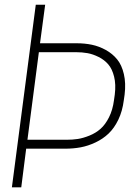

<svg xmlns="http://www.w3.org/2000/svg" viewBox="-20 -800 600 820"><path d="M91.8 -165 70.8 0H30.8L132.8 -779.8H172.9L150.9 -615.2H308.1Q341.8 -615.2 372.3 -608.9Q402.8 -602.5 431.6 -586.7Q460.4 -570.8 480.2 -546.6Q500 -522.5 509 -483.6Q518.1 -444.8 512.2 -396L508.8 -372.1Q502.9 -325.2 485.4 -288.8Q467.8 -252.4 443.6 -229.5Q419.4 -206.5 387.9 -191.7Q356.4 -176.8 325 -170.9Q293.5 -165 258.8 -165ZM97.2 -203.1H264.2Q289.6 -203.1 312.3 -206.5Q335 -210 362.1 -220.9Q389.2 -231.9 409.4 -249.8Q429.7 -267.6 445.6 -299.1Q461.4 -330.6 466.8 -372.1L470.2 -396Q475.6 -439.5 467.3 -472.7Q459 -505.9 442.4 -525.1Q425.8 -544.4 401.4 -556.6Q377 -568.8 353.8 -573Q330.6 -577.1 305.2 -577.1H146Z"/></svg>

Font: Cooper Hewitt
Style: Light Italic
Weight: 704
Designer: Village Type and Design LLC
Foundry: Cooper Hewitt Smithsonian Design Museum
Version: 1.000